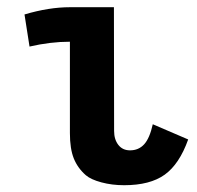

<svg xmlns="http://www.w3.org/2000/svg" viewBox="-20 -515 558 543"><path d="M177.7 -494.6H302.2Q302.2 -494.6 302.7 -144.5Q302.7 -120.6 314.7 -105.2Q326.7 -89.8 347.7 -89.8Q372.1 -89.8 387.7 -106.9Q403.3 -124 412.1 -163.6L512.2 -120.6Q487.3 -50.8 445.8 -21Q404.3 8.8 331.1 8.8Q296.4 8.8 266.6 0.7Q236.8 -7.3 222.7 -19.5Q199.7 -39.6 188.7 -66.9Q177.7 -94.2 177.7 -138.7V-397Q122.6 -397 63.5 -383.3L49.3 -474.1Q118.2 -494.6 177.7 -494.6Z"/></svg>

Font: Fantasque Sans Mono
Style: Bold
Weight: 700
Monospace: yes
Designer: Jany Belluz
Version: Version 1.8.0 ; ttfautohint (v1.8.2)